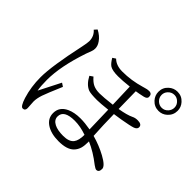

<svg xmlns="http://www.w3.org/2000/svg" viewBox="-191 -1100 1382 1382"><g transform="rotate(45 500.0 -409.0)"><path d="M678.2 -635.7Q680.2 -510.7 681.2 -458Q756.3 -470.7 792 -488.3Q810.5 -498 835.9 -498Q878.9 -498 878.9 -469.2Q878.9 -450.7 854 -440.9Q827.6 -431.6 748 -418L683.1 -408.2Q684.6 -298.3 690.9 -193.8Q765.6 -173.3 832 -137.2Q902.8 -98.6 902.8 -69.3Q902.8 -34.2 877 -34.2Q868.2 -34.2 845.7 -50.3Q769.5 -110.4 695.3 -142.1Q695.3 -98.1 688.5 -74.2Q680.2 -44.9 659.2 -23.9Q623 12.2 540 12.2Q461.9 12.2 414.6 -19.5Q368.2 -50.3 368.2 -104Q368.2 -167 430.7 -196.3Q473.6 -216.3 535.2 -216.3Q580.1 -216.3 637.2 -206.1L631.8 -401.4Q556.6 -393.1 525.9 -393.1Q464.8 -393.1 439.9 -400.9Q395 -418 363.3 -478L388.2 -495.1Q415.5 -463.4 441.4 -451.7Q467.3 -439.9 504.9 -439.9Q543 -439.9 629.9 -450.2L624 -628.9Q554.7 -621.1 512.2 -621.1Q454.1 -621.1 429.2 -636.7Q410.2 -648.9 388.2 -686L412.1 -701.7Q446.8 -667 509.3 -667Q601.1 -667 690.9 -693.8L705.1 -697.8Q727.5 -705.1 745.1 -705.1Q774.9 -705.1 774.9 -673.8Q774.9 -655.8 747.1 -648.9Q706.1 -639.6 678.2 -635.7ZM639.2 -152.8Q575.2 -175.3 518.1 -175.3Q408.2 -175.3 408.2 -108.9Q408.2 -74.7 444.8 -55.7Q478.5 -38.6 535.2 -38.6Q595.7 -38.6 619.1 -69.3Q639.2 -95.7 639.2 -152.8ZM259.3 -304.2 285.2 -287.1Q234.9 -169.4 223.6 -135.7Q210 -95.2 210 -63Q210 -54.2 211.9 -32.2Q213.9 -7.3 213.9 1Q213.9 27.8 189.9 27.8Q169.9 27.8 148.9 -38.1Q122.1 -125 122.1 -223.1Q122.1 -335.4 177.2 -589.8Q187 -636.7 187 -653.8Q187 -704.1 150.9 -734.9L169.9 -755.9Q213.9 -732.9 236.3 -699.7Q254.9 -673.3 254.9 -647Q254.9 -630.4 250 -618.2Q242.7 -599.6 232.9 -571.8Q168 -378.4 168 -241.2Q168 -179.7 175.3 -139.2Q202.1 -192.9 259.3 -304.2ZM894 -846.2Q937 -846.2 965.8 -814Q991.2 -786.1 991.2 -749Q991.2 -705.6 959 -676.3Q931.2 -650.9 894 -650.9Q850.6 -650.9 821.3 -683.1Q795.9 -711.4 795.9 -749Q795.9 -792 828.1 -820.8Q856.4 -846.2 894 -846.2ZM894 -814Q865.2 -814 845.2 -792Q828.1 -773.4 828.1 -749Q828.1 -720.2 850.1 -700.2Q869.1 -683.1 894 -683.1Q922.4 -683.1 941.9 -705.1Q959 -724.1 959 -749Q959 -777.3 937 -796.9Q918.5 -814 894 -814Z"/></g></svg>

Font: I.Ming
Style: Regular
Weight: 400
Designer: Ichiten Fonts Project
Version: Version 5.10 Mar 24, 2018